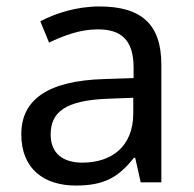

<svg xmlns="http://www.w3.org/2000/svg" viewBox="-20 -565 601 595"><path d="M288 -545C218 -545 152 -524 105 -499L132 -433C176 -454 227 -474 283 -474C353 -474 394 -444 394 -355V-323L303 -320C128 -315 46 -256 46 -149C46 -40 118 10 215 10C305 10 348 -17 395 -76H399L416 0H480V-365C480 -490 418 -545 288 -545ZM314 -259 393 -262V-214C393 -110 325 -61 235 -61C177 -61 137 -88 137 -148C137 -216 180 -254 314 -259Z"/></svg>

Font: Noto Sans Osage
Style: Regular
Weight: 400
Designer: Monotype Design Team
Foundry: Monotype Imaging Inc.
Version: Version 2.002